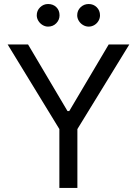

<svg xmlns="http://www.w3.org/2000/svg" viewBox="-20 -926 674 946"><path d="M118.2 -707 312.5 -378.9H321.3L515.6 -707H617.2L361.3 -290V0H272.5V-290L17.6 -707ZM161.1 -850.6Q161.1 -874 177.7 -890.1Q194.3 -906.2 216.8 -906.2Q241.7 -906.2 257.6 -890.6Q273.4 -875 273.4 -850.6Q273.4 -828.1 257.3 -811.5Q241.2 -794.9 216.8 -794.9Q202.6 -794.9 189.7 -802.7Q176.8 -810.5 168.9 -823.5Q161.1 -836.4 161.1 -850.6ZM360.4 -850.6Q360.4 -874.5 377.2 -890.4Q394 -906.2 417 -906.2Q440.4 -906.2 456.5 -890.4Q472.7 -874.5 472.7 -850.6Q472.7 -835.9 465.3 -823.2Q458 -810.5 445.1 -802.7Q432.1 -794.9 417 -794.9Q402.3 -794.9 389.2 -802.7Q376 -810.5 368.2 -823.5Q360.4 -836.4 360.4 -850.6Z"/></svg>

Font: Pretendard Std
Style: Regular
Weight: 400
Designer: Base glyphs from Inter by Rasmus Andersson; Hangeul glyphs from Noto Sans CJK(Source Han Sans) by Jang Soo-young and Kan
Foundry: Kil Hyung-jin
Version: Version 1.309